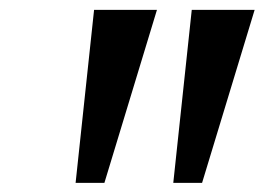

<svg xmlns="http://www.w3.org/2000/svg" viewBox="-20 -852 576 400"><path d="M307 -831.5 197.5 -471H137.5L176 -831.5ZM510.5 -831.5 401 -471H341L379.5 -831.5Z"/></svg>

Font: Merriweather 20pt
Style: Bold Italic
Weight: 700
Italic angle: -7.8°
Version: Version 2.101